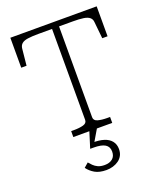

<svg xmlns="http://www.w3.org/2000/svg" viewBox="-172 -817 995 1187"><g transform="rotate(-20 325.0 -224.0)"><path d="M302 -75V-673H212Q169 -673 142 -669Q115 -665 102 -653.5Q89 -642 87 -622L76 -513H41V-710H609V-513H574L563 -622Q562 -642 548.5 -653.5Q535 -665 508 -669Q481 -673 438 -673H348V-75Q348 -53 373 -46Q398 -39 435 -39H453V0H197V-39H215Q252 -39 277 -46Q302 -53 302 -75ZM355 -5 302 85 296 73Q340 72 371.5 82Q403 92 420 113.5Q437 135 437 166Q437 190 427.5 208Q418 226 401 238Q384 250 363.5 256Q343 262 321 262Q274 262 245 245Q216 228 198 203L227 178Q236 189 248 201Q260 213 277.5 221Q295 229 321 229Q353 229 372.5 213Q392 197 392 166Q392 134 368 119Q344 104 292 104H270L304 -5Z"/></g></svg>

Font: Roboto Serif 20pt Thin
Style: Regular
Weight: 250
Version: Version 1.008